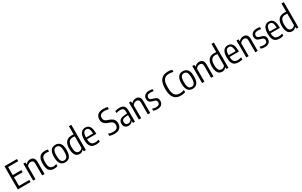

<svg xmlns="http://www.w3.org/2000/svg" viewBox="378 -3056 8346 5314"><g transform="rotate(-30 4551.0 -399.0)"><path d="M148 -68.5H477V0H72V-740H472V-671.5H148V-414H425V-345.5H148Z M560.5 -542.5H624.5L630.5 -482H635.5Q663 -515.5 699.5 -533.2Q736 -551 779.5 -551Q847 -551 886 -510.8Q925 -470.5 925 -379V0H849V-374.5Q849 -432 825.5 -456.8Q802 -481.5 758.5 -481.5Q725 -481.5 691.2 -464Q657.5 -446.5 636.5 -410V0H560.5Z M1021.5 -271Q1021.5 -372 1048.2 -433.8Q1075 -495.5 1125.8 -523.2Q1176.5 -551 1252.5 -551Q1301 -551 1343 -540.5V-474Q1301.5 -484.5 1264 -484.5Q1206.5 -484.5 1171.2 -465Q1136 -445.5 1118.5 -399.5Q1101 -353.5 1101 -273.5Q1101 -191.5 1117 -144.2Q1133 -97 1164.5 -77Q1196 -57 1245.5 -57Q1286.5 -57 1343 -76V-10Q1287.5 9.5 1231 9.5Q1127 9.5 1074.2 -56.5Q1021.5 -122.5 1021.5 -271Z M1386.5 -270.5Q1386.5 -417 1438.2 -484Q1490 -551 1587.5 -551Q1683.5 -551 1735.8 -483.5Q1788 -416 1788 -271Q1788 -125 1736.2 -57.8Q1684.5 9.5 1587.5 9.5Q1386.5 9.5 1386.5 -270.5ZM1709.5 -269Q1709.5 -353 1695 -401.5Q1680.5 -450 1653.8 -469.5Q1627 -489 1587.5 -489Q1547.5 -489 1520.8 -469.8Q1494 -450.5 1479.5 -402.8Q1465 -355 1465 -272.5Q1465 -188.5 1479.5 -140Q1494 -91.5 1520.8 -72Q1547.5 -52.5 1587.5 -52.5Q1627.5 -52.5 1654 -72Q1680.5 -91.5 1695 -139Q1709.5 -186.5 1709.5 -269Z M1865.5 -260.5Q1865.5 -408 1927.2 -479.2Q1989 -550.5 2112 -550.5Q2138.5 -550.5 2171 -547V-808H2247V0H2181.5L2176 -55H2171Q2152.5 -26 2121 -8.2Q2089.5 9.5 2049 9.5Q1997 9.5 1955.8 -16.8Q1914.5 -43 1890 -103.2Q1865.5 -163.5 1865.5 -260.5ZM2171 -119V-482Q2158.5 -484.5 2140.2 -486.2Q2122 -488 2107 -488Q2025.5 -488 1984.8 -437Q1944 -386 1944 -268Q1944 -185.5 1959.8 -139.2Q1975.5 -93 2002.5 -75.2Q2029.5 -57.5 2067.5 -57.5Q2098.5 -57.5 2126.8 -73.5Q2155 -89.5 2171 -119Z M2722 -245H2425.5Q2427 -173.5 2444 -132Q2461 -90.5 2494.5 -72.8Q2528 -55 2581.5 -55Q2629.5 -55 2697 -75V-10Q2663.5 0.5 2634 5Q2604.5 9.5 2573.5 9.5Q2496 9.5 2446.5 -18.2Q2397 -46 2372.2 -108Q2347.5 -170 2347.5 -272Q2347.5 -415.5 2398.5 -483.2Q2449.5 -551 2540.5 -551Q2629 -551 2675.5 -484Q2722 -417 2722 -270.5ZM2425.5 -299.5H2648Q2647 -373.5 2633.8 -416.5Q2620.5 -459.5 2597.2 -476.8Q2574 -494 2540 -494Q2486.5 -494 2456.8 -450.8Q2427 -407.5 2425.5 -299.5Z M3003.5 -17.5V-85.5Q3082 -58.5 3158 -58.5Q3236.5 -58.5 3276 -92.2Q3315.5 -126 3315.5 -192.5Q3315.5 -230 3303 -255.5Q3290.5 -281 3263 -299.5Q3235.5 -318 3188 -334.5L3153 -346.5Q3074 -374 3033 -422.5Q2992 -471 2992 -547.5Q2992 -610.5 3019 -655.8Q3046 -701 3099.5 -725.2Q3153 -749.5 3230 -749.5Q3264.5 -749.5 3300.8 -744.5Q3337 -739.5 3363.5 -730.5V-662.5Q3303.5 -681.5 3234 -681.5Q3070.5 -681.5 3070.5 -553Q3070.5 -517 3082.5 -492.5Q3094.5 -468 3120.5 -450Q3146.5 -432 3191.5 -416L3226.5 -404Q3310 -375.5 3352 -326.2Q3394 -277 3394 -198.5Q3394 -133 3366.2 -86.2Q3338.5 -39.5 3285.5 -15Q3232.5 9.5 3157.5 9.5Q3121 9.5 3079.8 2.5Q3038.5 -4.5 3003.5 -17.5Z M3816 -362.5V0H3752.5L3747 -59.5H3742Q3719.5 -25.5 3685.2 -8.2Q3651 9 3608.5 9Q3565 9 3532 -8.5Q3499 -26 3480.8 -59.2Q3462.5 -92.5 3462.5 -138.5Q3462.5 -211.5 3506 -251.8Q3549.5 -292 3641 -300.5L3741.5 -311V-366Q3741.5 -412 3728.2 -438.2Q3715 -464.5 3689 -475.2Q3663 -486 3620.5 -486Q3592 -486 3558.8 -480.8Q3525.5 -475.5 3494 -464.5V-529.5Q3523 -539.5 3560.8 -545.2Q3598.5 -551 3631.5 -551Q3694.5 -551 3734.8 -533Q3775 -515 3795.5 -473.8Q3816 -432.5 3816 -362.5ZM3741.5 -119V-257.5L3646.5 -248Q3592 -242.5 3565.8 -217.5Q3539.5 -192.5 3539.5 -147Q3539.5 -99.5 3562.8 -76Q3586 -52.5 3629.5 -52.5Q3660.5 -52.5 3689.8 -68Q3719 -83.5 3741.5 -119Z M3938.5 -542.5H4002.5L4008.5 -482H4013.5Q4041 -515.5 4077.5 -533.2Q4114 -551 4157.5 -551Q4225 -551 4264 -510.8Q4303 -470.5 4303 -379V0H4227V-374.5Q4227 -432 4203.5 -456.8Q4180 -481.5 4136.5 -481.5Q4103 -481.5 4069.2 -464Q4035.5 -446.5 4014.5 -410V0H3938.5Z M4405 -11V-75.5Q4471 -54.5 4528 -54.5Q4584.5 -54.5 4614 -78.2Q4643.5 -102 4643.5 -146Q4643.5 -183.5 4625.5 -203.8Q4607.5 -224 4570 -234.5L4515 -249Q4451 -266.5 4422.2 -302.2Q4393.5 -338 4393.5 -396Q4393.5 -441.5 4415.5 -476.5Q4437.5 -511.5 4480.2 -531.2Q4523 -551 4583 -551Q4637.5 -551 4688.5 -539V-474Q4661.5 -480.5 4637.5 -483.5Q4613.5 -486.5 4586 -486.5Q4525 -486.5 4495 -461.5Q4465 -436.5 4465 -397Q4465 -363 4482.2 -343.2Q4499.5 -323.5 4536 -313L4591 -298Q4658 -280 4686.5 -244Q4715 -208 4715 -148.5Q4715 -99.5 4692.8 -63.8Q4670.5 -28 4628.8 -9.2Q4587 9.5 4529 9.5Q4463.5 9.5 4405 -11Z M4994.5 -368.5Q4994.5 -569.5 5070.8 -659.5Q5147 -749.5 5294.5 -749.5Q5363.5 -749.5 5428 -730.5V-662Q5395 -672.5 5363.2 -677Q5331.5 -681.5 5296.5 -681.5Q5222 -681.5 5173.8 -652.5Q5125.5 -623.5 5100.5 -555Q5075.5 -486.5 5075.5 -370.5Q5075.5 -252 5100.5 -183.5Q5125.5 -115 5173 -86.8Q5220.5 -58.5 5293.5 -58.5Q5326 -58.5 5358 -64.8Q5390 -71 5428 -84V-15.5Q5397.5 -4 5361 2.8Q5324.5 9.5 5286.5 9.5Q5192.5 9.5 5128.2 -27.2Q5064 -64 5029.2 -147.5Q4994.5 -231 4994.5 -368.5Z M5458 -270.5Q5458 -417 5509.8 -484Q5561.5 -551 5659 -551Q5755 -551 5807.2 -483.5Q5859.5 -416 5859.5 -271Q5859.5 -125 5807.8 -57.8Q5756 9.5 5659 9.5Q5458 9.5 5458 -270.5ZM5781 -269Q5781 -353 5766.5 -401.5Q5752 -450 5725.2 -469.5Q5698.5 -489 5659 -489Q5619 -489 5592.2 -469.8Q5565.5 -450.5 5551 -402.8Q5536.5 -355 5536.5 -272.5Q5536.5 -188.5 5551 -140Q5565.5 -91.5 5592.2 -72Q5619 -52.5 5659 -52.5Q5699 -52.5 5725.5 -72Q5752 -91.5 5766.5 -139Q5781 -186.5 5781 -269Z M5960.5 -542.5H6024.5L6030.5 -482H6035.5Q6063 -515.5 6099.5 -533.2Q6136 -551 6179.5 -551Q6247 -551 6286 -510.8Q6325 -470.5 6325 -379V0H6249V-374.5Q6249 -432 6225.5 -456.8Q6202 -481.5 6158.5 -481.5Q6125 -481.5 6091.2 -464Q6057.5 -446.5 6036.5 -410V0H5960.5Z M6421.5 -260.5Q6421.5 -408 6483.2 -479.2Q6545 -550.5 6668 -550.5Q6694.5 -550.5 6727 -547V-808H6803V0H6737.5L6732 -55H6727Q6708.5 -26 6677 -8.2Q6645.5 9.5 6605 9.5Q6553 9.5 6511.8 -16.8Q6470.5 -43 6446 -103.2Q6421.5 -163.5 6421.5 -260.5ZM6727 -119V-482Q6714.5 -484.5 6696.2 -486.2Q6678 -488 6663 -488Q6581.5 -488 6540.8 -437Q6500 -386 6500 -268Q6500 -185.5 6515.8 -139.2Q6531.5 -93 6558.5 -75.2Q6585.5 -57.5 6623.5 -57.5Q6654.5 -57.5 6682.8 -73.5Q6711 -89.5 6727 -119Z M7278 -245H6981.5Q6983 -173.5 7000 -132Q7017 -90.5 7050.5 -72.8Q7084 -55 7137.5 -55Q7185.5 -55 7253 -75V-10Q7219.5 0.5 7190 5Q7160.5 9.5 7129.5 9.5Q7052 9.5 7002.5 -18.2Q6953 -46 6928.2 -108Q6903.5 -170 6903.5 -272Q6903.5 -415.5 6954.5 -483.2Q7005.5 -551 7096.5 -551Q7185 -551 7231.5 -484Q7278 -417 7278 -270.5ZM6981.5 -299.5H7204Q7203 -373.5 7189.8 -416.5Q7176.5 -459.5 7153.2 -476.8Q7130 -494 7096 -494Q7042.5 -494 7012.8 -450.8Q6983 -407.5 6981.5 -299.5Z M7373.5 -542.5H7437.5L7443.5 -482H7448.5Q7476 -515.5 7512.5 -533.2Q7549 -551 7592.5 -551Q7660 -551 7699 -510.8Q7738 -470.5 7738 -379V0H7662V-374.5Q7662 -432 7638.5 -456.8Q7615 -481.5 7571.5 -481.5Q7538 -481.5 7504.2 -464Q7470.5 -446.5 7449.5 -410V0H7373.5Z M7840 -11V-75.5Q7906 -54.5 7963 -54.5Q8019.5 -54.5 8049 -78.2Q8078.5 -102 8078.5 -146Q8078.5 -183.5 8060.5 -203.8Q8042.5 -224 8005 -234.5L7950 -249Q7886 -266.5 7857.2 -302.2Q7828.5 -338 7828.5 -396Q7828.5 -441.5 7850.5 -476.5Q7872.5 -511.5 7915.2 -531.2Q7958 -551 8018 -551Q8072.5 -551 8123.5 -539V-474Q8096.5 -480.5 8072.5 -483.5Q8048.5 -486.5 8021 -486.5Q7960 -486.5 7930 -461.5Q7900 -436.5 7900 -397Q7900 -363 7917.2 -343.2Q7934.5 -323.5 7971 -313L8026 -298Q8093 -280 8121.5 -244Q8150 -208 8150 -148.5Q8150 -99.5 8127.8 -63.8Q8105.5 -28 8063.8 -9.2Q8022 9.5 7964 9.5Q7898.5 9.5 7840 -11Z M8588 -245H8291.5Q8293 -173.5 8310 -132Q8327 -90.5 8360.5 -72.8Q8394 -55 8447.5 -55Q8495.5 -55 8563 -75V-10Q8529.5 0.5 8500 5Q8470.5 9.5 8439.5 9.5Q8362 9.5 8312.5 -18.2Q8263 -46 8238.2 -108Q8213.5 -170 8213.5 -272Q8213.5 -415.5 8264.5 -483.2Q8315.5 -551 8406.5 -551Q8495 -551 8541.5 -484Q8588 -417 8588 -270.5ZM8291.5 -299.5H8514Q8513 -373.5 8499.8 -416.5Q8486.5 -459.5 8463.2 -476.8Q8440 -494 8406 -494Q8352.5 -494 8322.8 -450.8Q8293 -407.5 8291.5 -299.5Z M8657.5 -260.5Q8657.5 -408 8719.2 -479.2Q8781 -550.5 8904 -550.5Q8930.5 -550.5 8963 -547V-808H9039V0H8973.5L8968 -55H8963Q8944.5 -26 8913 -8.2Q8881.5 9.5 8841 9.5Q8789 9.5 8747.8 -16.8Q8706.5 -43 8682 -103.2Q8657.5 -163.5 8657.5 -260.5ZM8963 -119V-482Q8950.5 -484.5 8932.2 -486.2Q8914 -488 8899 -488Q8817.5 -488 8776.8 -437Q8736 -386 8736 -268Q8736 -185.5 8751.8 -139.2Q8767.5 -93 8794.5 -75.2Q8821.5 -57.5 8859.5 -57.5Q8890.5 -57.5 8918.8 -73.5Q8947 -89.5 8963 -119Z"/></g></svg>

Font: Encode Sans Condensed
Style: Regular
Weight: 400
Width: 3
Designer: Multiple Designers
Foundry: Impallari Type
Version: Version 2.000